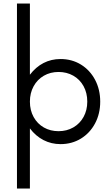

<svg xmlns="http://www.w3.org/2000/svg" viewBox="-20 -827 641 1116"><path d="M78.6 -806.6H153.8V-392.6Q188 -437.5 232.9 -460.7Q277.8 -483.9 332 -483.9Q397.9 -483.9 450.4 -451.7Q502.9 -419.4 532.7 -363Q562.5 -306.6 562.5 -236.3Q562.5 -166 532.5 -109.6Q502.4 -53.2 450 -21.2Q397.5 10.7 332 10.7Q278.3 10.7 232.9 -12.7Q187.5 -36.1 153.8 -80.6V269H78.6ZM320.3 -64.5Q368.2 -64.5 406.2 -86.4Q444.3 -108.4 465.8 -147.5Q487.3 -186.5 487.3 -236.3Q487.3 -287.1 465.6 -326.4Q443.8 -365.7 405.8 -387.2Q367.7 -408.7 320.3 -408.7Q272.5 -408.7 234.6 -386.7Q196.8 -364.7 175.3 -325.4Q153.8 -286.1 153.8 -236.3Q153.8 -186 175.5 -146.7Q197.3 -107.4 235.1 -85.9Q272.9 -64.5 320.3 -64.5Z"/></svg>

Font: Glacial Indifference
Style: Regular
Weight: 400
Designer: Alfredo Marco Pradil
Foundry: Alfredo Marco Pradil
Version: Version 1.312